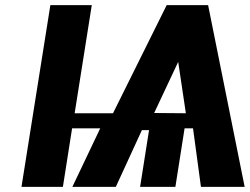

<svg xmlns="http://www.w3.org/2000/svg" viewBox="-20 -731 977 751"><path d="M64 0H226L262 -229H372L263 0H433L535 -222H563L528 0H666L702 -229H735L766 0H937L794 -711H632L422 -288H272L339 -711H177ZM583 -289 677 -489 707 -288Z"/></svg>

Font: Aerodynamic
Style: BdObl
Weight: 500
Designer: Google
Version: Version 2.000980; 2014